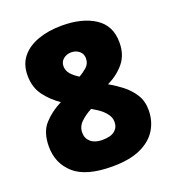

<svg xmlns="http://www.w3.org/2000/svg" viewBox="-133 -828 853 941"><g transform="rotate(-20 293.0 -357.0)"><path d="M295 -724Q401 -724 467 -681Q533 -638 533 -550Q533 -486 498.5 -444Q464 -402 410 -376Q444 -357 477 -331.5Q510 -306 532 -271.5Q554 -237 554 -190Q554 -133 526 -87.5Q498 -42 440.5 -16Q383 10 293 10Q157 10 95 -45Q33 -100 33 -188Q33 -262 70 -303.5Q107 -345 163 -373Q118 -403 86 -446Q54 -489 54 -551Q54 -609 85 -647Q116 -685 170.5 -704.5Q225 -724 295 -724ZM294 -585Q270 -585 252.5 -571Q235 -557 235 -533Q235 -510 251.5 -491.5Q268 -473 292 -459Q313 -471 332.5 -488Q352 -505 352 -533Q352 -557 334.5 -571Q317 -585 294 -585ZM210 -196Q210 -166 231.5 -147.5Q253 -129 291 -129Q335 -129 356 -146Q377 -163 377 -192Q377 -214 364 -232Q351 -250 334 -263Q317 -276 304 -283L291 -291Q258 -274 234 -251Q210 -228 210 -196Z"/></g></svg>

Font: Noto Sans Syriac Western Black
Style: Regular
Weight: 900
Designer: Patrick Giasson and the Monotype Design Team
Foundry: Monotype Imaging Inc.
Version: Version 3.000; ttfautohint (v1.8.4.7-5d5b)